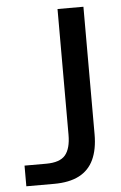

<svg xmlns="http://www.w3.org/2000/svg" viewBox="-53 -767 509 805"><g transform="rotate(-5 202.0 -364.5)"><path d="M25 0V-87H116Q174 -87 197 -114.5Q220 -142 220 -200V-729H329V-192Q329 -129 309 -86Q289 -43 247.5 -21.5Q206 0 142 0Z"/></g></svg>

Font: Mona Sans ExtraLight Medium
Style: Regular
Weight: 500
Version: Version 2.000